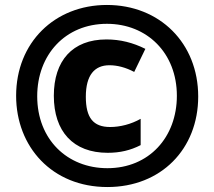

<svg xmlns="http://www.w3.org/2000/svg" viewBox="-20 -744 864 774"><path d="M413 10C629 10 779 -143 779 -355C779 -570 624 -724 411 -724C200 -724 45 -572 45 -358C45 -152 190 10 413 10ZM413 -66C251 -66 130 -182 130 -356C130 -523 243 -648 411 -648C573 -648 693 -530 693 -358C693 -191 581 -66 413 -66ZM414 -128C464 -128 506 -138 547 -159V-265C508 -243 464 -232 424 -232C356 -232 326 -269 326 -354C326 -441 361 -481 421 -481C453 -481 487 -472 521 -454L566 -547C516 -572 465 -585 409 -585C272 -585 197 -499 197 -358C197 -214 275 -128 414 -128Z"/></svg>

Font: Noto Sans Sinhala UI Condensed Black
Style: Regular
Weight: 900
Width: 3
Designer: Jelle Bosma - Monotype Design Team
Foundry: Monotype Imaging Inc.
Version: Version 2.006